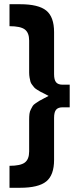

<svg xmlns="http://www.w3.org/2000/svg" viewBox="-20 -763 390 909"><path d="M277 -362H310V-255H277Q255 -255 245.5 -243.5Q236 -232 236 -205V-6Q236 66 199 96Q162 126 75 126H25V22Q77 22 97.5 6.5Q118 -9 118 -46V-196Q118 -212 119.5 -224Q121 -236 126.5 -246Q132 -256 135 -261.5Q138 -267 150 -275Q162 -283 166 -285.5Q170 -288 187.5 -297Q205 -306 210 -309Q205 -312 190 -319.5Q175 -327 171 -329Q167 -331 156 -338Q145 -345 142 -349Q139 -353 132.5 -361Q126 -369 124 -377Q122 -385 120 -396Q118 -407 118 -420V-571Q118 -608 97.5 -623.5Q77 -639 25 -639V-743H75Q162 -743 199 -713Q236 -683 236 -611V-412Q236 -385 245.5 -373.5Q255 -362 277 -362Z"/></svg>

Font: Montserrat arm Medium
Style: Regular
Weight: 500
Designer: Julieta Ulanovsky
Foundry: Julieta Ulanovsky
Version: Version 6.000;PS 006.000;hotconv 1.0.88;makeotf.lib2.5.64775